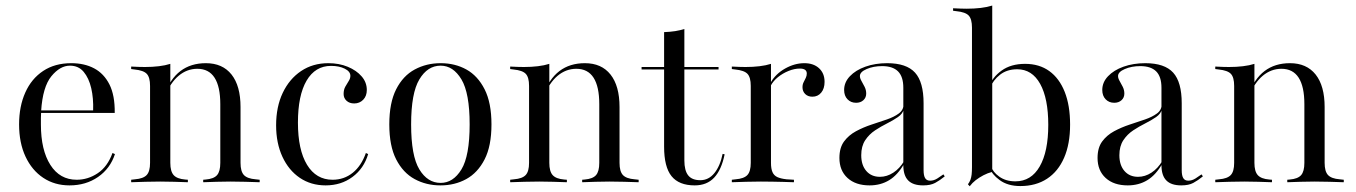

<svg xmlns="http://www.w3.org/2000/svg" viewBox="-20 -653 4860 688"><path d="M229 11.3Q175.8 11.3 135.1 -15.7Q94.4 -42.7 71.4 -91.9Q48.4 -141.1 48.4 -207.3Q48.4 -271.8 70.6 -321.4Q92.7 -371 134.7 -398.8Q176.6 -426.6 235.5 -426.6Q282.3 -426.6 317.3 -408.1Q352.4 -389.5 372.2 -350.4Q391.9 -311.3 391.1 -248.4H96.8L96 -257.3H313.7Q315.3 -300.8 306.9 -337.1Q298.4 -373.4 279.8 -395.6Q261.3 -417.7 230.6 -417.7Q195.2 -417.7 164.1 -379.8Q133.1 -341.9 127.4 -255.6V-254Q126.6 -241.9 126.6 -229.8Q126.6 -217.7 126.6 -206.5Q126.6 -115.3 160.5 -62.1Q194.4 -8.9 254.8 -8.9Q295.2 -8.9 330.2 -32.3Q365.3 -55.6 383.1 -104.8L391.9 -100.8Q375 -49.2 331.5 -19Q287.9 11.3 229 11.3Z M554 -2.4Q525.8 -2.4 501.2 -1.6Q476.6 -0.8 450 0V-8.9L463.7 -10.5Q493.5 -12.9 505.6 -25.8Q517.7 -38.7 517.7 -69.4V-206.5H590.3V-69.4Q590.3 -38.7 602.4 -25.4Q614.5 -12.1 643.5 -9.7L653.2 -8.9V0Q627.4 -0.8 604 -1.6Q580.6 -2.4 554 -2.4ZM517.7 -206.5V-345.2Q517.7 -375.8 506 -388.3Q494.4 -400.8 462.1 -404L450 -405.6V-414.5Q466.9 -413.7 477.8 -413.3Q488.7 -412.9 499.2 -412.9Q525.8 -412.9 549.2 -415.7Q572.6 -418.5 590.3 -424.2V-414.5V-206.5ZM769.4 -206.5V-279.8Q769.4 -342.7 748.8 -374.6Q728.2 -406.5 687.1 -406.5Q650 -406.5 620.2 -381.5Q590.3 -356.5 571 -308.1L568.5 -312.9Q589.5 -370.2 626.6 -398.4Q663.7 -426.6 717.7 -426.6Q777.4 -426.6 809.7 -385.9Q841.9 -345.2 841.9 -269.4V-206.5ZM805.6 -2.4Q779.8 -2.4 756.5 -1.6Q733.1 -0.8 708.1 0V-8.9L716.9 -9.7Q746 -12.1 757.7 -25.4Q769.4 -38.7 769.4 -69.4V-206.5H841.9V-69.4Q841.9 -38.7 854 -25.8Q866.1 -12.9 896 -10.5L910.5 -8.9V0Q883.1 -0.8 858.5 -1.6Q833.9 -2.4 805.6 -2.4Z M1146.8 11.3Q1094.4 11.3 1054.4 -15.7Q1014.5 -42.7 991.9 -91.5Q969.4 -140.3 969.4 -204Q969.4 -270.2 993.1 -320.2Q1016.9 -370.2 1058.9 -398.4Q1100.8 -426.6 1156.5 -426.6Q1195.2 -426.6 1226.2 -413.7Q1257.3 -400.8 1275.8 -379.4Q1294.4 -358.1 1294.4 -330.6Q1294.4 -308.9 1281.5 -295.6Q1268.5 -282.3 1249.2 -282.3Q1232.3 -282.3 1221.8 -291.9Q1211.3 -301.6 1211.3 -316.1Q1211.3 -331.5 1217.3 -342.3Q1223.4 -353.2 1229.4 -362.5Q1235.5 -371.8 1235.5 -381.5Q1235.5 -396.8 1215.3 -406.9Q1195.2 -416.9 1166.1 -416.9Q1109.7 -416.9 1078.6 -364.1Q1047.6 -311.3 1047.6 -213.7Q1047.6 -116.1 1080.2 -62.5Q1112.9 -8.9 1171.8 -8.9Q1212.9 -8.9 1244 -33.9Q1275 -58.9 1291.1 -104.8L1299.2 -100.8Q1283.9 -49.2 1243.1 -19Q1202.4 11.3 1146.8 11.3Z M1558.1 11.3Q1507.3 11.3 1465.7 -11.3Q1424.2 -33.9 1399.6 -81.9Q1375 -129.8 1375 -207.3Q1375 -284.7 1399.6 -333.1Q1424.2 -381.5 1466.1 -404Q1508.1 -426.6 1558.9 -426.6Q1610.5 -426.6 1651.2 -404Q1691.9 -381.5 1716.5 -333.1Q1741.1 -284.7 1741.1 -207.3Q1741.1 -129.8 1716.5 -81.9Q1691.9 -33.9 1650.8 -11.3Q1609.7 11.3 1558.1 11.3ZM1558.9 2.4Q1604 2.4 1633.5 -46Q1662.9 -94.4 1662.9 -207.3Q1662.9 -319.4 1633.5 -368.5Q1604 -417.7 1558.9 -417.7Q1512.1 -417.7 1482.7 -368.5Q1453.2 -319.4 1453.2 -207.3Q1453.2 -94.4 1482.7 -46Q1512.1 2.4 1558.9 2.4Z M1912.1 -2.4Q1883.9 -2.4 1859.3 -1.6Q1834.7 -0.8 1808.1 0V-8.9L1821.8 -10.5Q1851.6 -12.9 1863.7 -25.8Q1875.8 -38.7 1875.8 -69.4V-206.5H1948.4V-69.4Q1948.4 -38.7 1960.5 -25.4Q1972.6 -12.1 2001.6 -9.7L2011.3 -8.9V0Q1985.5 -0.8 1962.1 -1.6Q1938.7 -2.4 1912.1 -2.4ZM1875.8 -206.5V-345.2Q1875.8 -375.8 1864.1 -388.3Q1852.4 -400.8 1820.2 -404L1808.1 -405.6V-414.5Q1825 -413.7 1835.9 -413.3Q1846.8 -412.9 1857.3 -412.9Q1883.9 -412.9 1907.3 -415.7Q1930.6 -418.5 1948.4 -424.2V-414.5V-206.5ZM2127.4 -206.5V-279.8Q2127.4 -342.7 2106.9 -374.6Q2086.3 -406.5 2045.2 -406.5Q2008.1 -406.5 1978.2 -381.5Q1948.4 -356.5 1929 -308.1L1926.6 -312.9Q1947.6 -370.2 1984.7 -398.4Q2021.8 -426.6 2075.8 -426.6Q2135.5 -426.6 2167.7 -385.9Q2200 -345.2 2200 -269.4V-206.5ZM2163.7 -2.4Q2137.9 -2.4 2114.5 -1.6Q2091.1 -0.8 2066.1 0V-8.9L2075 -9.7Q2104 -12.1 2115.7 -25.4Q2127.4 -38.7 2127.4 -69.4V-206.5H2200V-69.4Q2200 -38.7 2212.1 -25.8Q2224.2 -12.9 2254 -10.5L2268.5 -8.9V0Q2241.1 -0.8 2216.5 -1.6Q2191.9 -2.4 2163.7 -2.4Z M2469.4 11.3Q2412.9 11.3 2386.3 -21.8Q2359.7 -54.8 2359.7 -127.4V-206.5H2432.3V-78.2Q2432.3 -41.9 2446 -24.6Q2459.7 -7.3 2489.5 -7.3Q2519.4 -7.3 2539.9 -32.7Q2560.5 -58.1 2569.4 -101.6L2576.6 -100Q2565.3 -44.4 2539.1 -16.5Q2512.9 11.3 2469.4 11.3ZM2359.7 -206.5V-537.9Q2381.5 -538.7 2399.6 -541.5Q2417.7 -544.4 2432.3 -549.2V-206.5ZM2279 -404V-412.9H2554.8V-404Z M2706.5 -2.4Q2678.2 -2.4 2653.6 -1.6Q2629 -0.8 2602.4 0V-8.9L2616.1 -10.5Q2646 -12.9 2658.1 -25.8Q2670.2 -38.7 2670.2 -69.4V-206.5H2742.7V-69.4Q2742.7 -48.4 2748 -36.3Q2753.2 -24.2 2765.3 -18.5Q2777.4 -12.9 2798.4 -10.5L2825 -8.9V0Q2804.8 -0.8 2785.9 -1.2Q2766.9 -1.6 2747.6 -2Q2728.2 -2.4 2706.5 -2.4ZM2670.2 -206.5V-345.2Q2670.2 -375.8 2658.5 -388.3Q2646.8 -400.8 2614.5 -404L2602.4 -405.6V-414.5Q2619.4 -413.7 2630.2 -413.3Q2641.1 -412.9 2651.6 -412.9Q2678.2 -412.9 2701.6 -415.7Q2725 -418.5 2742.7 -424.2V-414.5V-206.5ZM2891.1 -306.5Q2875 -306.5 2865.3 -316.1Q2855.6 -325.8 2855.6 -340.3Q2855.6 -350.8 2859.7 -358.5Q2863.7 -366.1 2867.3 -373.8Q2871 -381.5 2871 -389.5Q2871 -407.3 2846 -407.3Q2826.6 -407.3 2805.6 -398.8Q2784.7 -390.3 2767.7 -376.6Q2750.8 -362.9 2741.9 -346L2741.1 -356.5Q2758.9 -387.9 2793.1 -407.3Q2827.4 -426.6 2862.1 -426.6Q2895.2 -426.6 2914.9 -408.5Q2934.7 -390.3 2934.7 -359.7Q2934.7 -335.5 2922.6 -321Q2910.5 -306.5 2891.1 -306.5Z M3216.9 -206.5V-338.7Q3216.9 -378.2 3198 -397.2Q3179 -416.1 3141.1 -416.1Q3109.7 -416.1 3085.5 -405.6Q3061.3 -395.2 3061.3 -380.6Q3061.3 -372.6 3066.9 -362.9Q3072.6 -353.2 3078.2 -341.9Q3083.9 -330.6 3083.9 -317.7Q3083.9 -303.2 3073.8 -294Q3063.7 -284.7 3047.6 -284.7Q3029 -284.7 3016.9 -297.2Q3004.8 -309.7 3004.8 -330.6Q3004.8 -358.1 3025.4 -379.8Q3046 -401.6 3081 -414.1Q3116.1 -426.6 3158.9 -426.6Q3228.2 -426.6 3258.9 -392.7Q3289.5 -358.9 3289.5 -283.1V-206.5ZM3096 11.3Q3046 11.3 3016.9 -15.3Q2987.9 -41.9 2987.9 -87.1Q2987.9 -123.4 3004.4 -146Q3021 -168.5 3047.2 -182.7Q3073.4 -196.8 3102.8 -206.5Q3132.3 -216.1 3158.1 -225Q3183.9 -233.9 3200.8 -246.4Q3217.7 -258.9 3217.7 -279L3218.5 -261.3Q3214.5 -245.2 3197.6 -233.5Q3180.6 -221.8 3158.9 -210.9Q3137.1 -200 3115.7 -185.9Q3094.4 -171.8 3080.2 -150.4Q3066.1 -129 3066.1 -96.8Q3066.1 -61.3 3084.3 -40.3Q3102.4 -19.4 3133.1 -19.4Q3158.1 -19.4 3181 -34.3Q3204 -49.2 3220.2 -76.6V-66.9Q3196.8 -25.8 3166.1 -7.3Q3135.5 11.3 3096 11.3ZM3289.5 -43.5Q3289.5 -23.4 3295.2 -14.5Q3300.8 -5.6 3312.9 -5.6Q3326.6 -5.6 3339.1 -13.7Q3351.6 -21.8 3360.5 -28.2L3365.3 -21Q3347.6 -6.5 3331 2.4Q3314.5 11.3 3287.9 11.3Q3251.6 11.3 3234.3 -6.5Q3216.9 -24.2 3216.9 -61.3V-206.5H3289.5Z M3653.2 -424.2Q3704 -424.2 3739.9 -398.4Q3775.8 -372.6 3795.2 -323.8Q3814.5 -275 3814.5 -206.5Q3814.5 -137.1 3793.1 -87.9Q3771.8 -38.7 3731.9 -12.5Q3691.9 13.7 3636.3 13.7Q3591.1 13.7 3562.1 -7.7Q3533.1 -29 3528.2 -50L3531.5 -57.3Q3537.1 -37.1 3560.5 -20.2Q3583.9 -3.2 3618.5 -3.2Q3675 -3.2 3705.6 -56.5Q3736.3 -109.7 3736.3 -205.6Q3736.3 -300 3707.3 -352.4Q3678.2 -404.8 3625 -404.8Q3588.7 -404.8 3563.7 -385.5Q3538.7 -366.1 3526.6 -336.3L3523.4 -341.1Q3535.5 -375.8 3569 -400Q3602.4 -424.2 3653.2 -424.2ZM3462.9 -206.5V-554Q3462.9 -584.7 3451.2 -597.2Q3439.5 -609.7 3407.3 -612.9L3395.2 -614.5V-623.4Q3412.1 -622.6 3423 -622.2Q3433.9 -621.8 3444.4 -621.8Q3471 -621.8 3494.4 -624.6Q3517.7 -627.4 3535.5 -633.1V-623.4V-206.5ZM3535.5 -37.1Q3519.4 -33.1 3504 -25Q3488.7 -16.9 3476.2 -7.3Q3463.7 2.4 3454.8 14.5L3448.4 7.3Q3454 0 3457.3 -8.5Q3460.5 -16.9 3461.7 -27.8Q3462.9 -38.7 3462.9 -54V-206.5H3535.5V0Z M4141.9 -206.5V-338.7Q4141.9 -378.2 4123 -397.2Q4104 -416.1 4066.1 -416.1Q4034.7 -416.1 4010.5 -405.6Q3986.3 -395.2 3986.3 -380.6Q3986.3 -372.6 3991.9 -362.9Q3997.6 -353.2 4003.2 -341.9Q4008.9 -330.6 4008.9 -317.7Q4008.9 -303.2 3998.8 -294Q3988.7 -284.7 3972.6 -284.7Q3954 -284.7 3941.9 -297.2Q3929.8 -309.7 3929.8 -330.6Q3929.8 -358.1 3950.4 -379.8Q3971 -401.6 4006 -414.1Q4041.1 -426.6 4083.9 -426.6Q4153.2 -426.6 4183.9 -392.7Q4214.5 -358.9 4214.5 -283.1V-206.5ZM4021 11.3Q3971 11.3 3941.9 -15.3Q3912.9 -41.9 3912.9 -87.1Q3912.9 -123.4 3929.4 -146Q3946 -168.5 3972.2 -182.7Q3998.4 -196.8 4027.8 -206.5Q4057.3 -216.1 4083.1 -225Q4108.9 -233.9 4125.8 -246.4Q4142.7 -258.9 4142.7 -279L4143.5 -261.3Q4139.5 -245.2 4122.6 -233.5Q4105.6 -221.8 4083.9 -210.9Q4062.1 -200 4040.7 -185.9Q4019.4 -171.8 4005.2 -150.4Q3991.1 -129 3991.1 -96.8Q3991.1 -61.3 4009.3 -40.3Q4027.4 -19.4 4058.1 -19.4Q4083.1 -19.4 4106 -34.3Q4129 -49.2 4145.2 -76.6V-66.9Q4121.8 -25.8 4091.1 -7.3Q4060.5 11.3 4021 11.3ZM4214.5 -43.5Q4214.5 -23.4 4220.2 -14.5Q4225.8 -5.6 4237.9 -5.6Q4251.6 -5.6 4264.1 -13.7Q4276.6 -21.8 4285.5 -28.2L4290.3 -21Q4272.6 -6.5 4256 2.4Q4239.5 11.3 4212.9 11.3Q4176.6 11.3 4159.3 -6.5Q4141.9 -24.2 4141.9 -61.3V-206.5H4214.5Z M4438.7 -2.4Q4410.5 -2.4 4385.9 -1.6Q4361.3 -0.8 4334.7 0V-8.9L4348.4 -10.5Q4378.2 -12.9 4390.3 -25.8Q4402.4 -38.7 4402.4 -69.4V-206.5H4475V-69.4Q4475 -38.7 4487.1 -25.4Q4499.2 -12.1 4528.2 -9.7L4537.9 -8.9V0Q4512.1 -0.8 4488.7 -1.6Q4465.3 -2.4 4438.7 -2.4ZM4402.4 -206.5V-345.2Q4402.4 -375.8 4390.7 -388.3Q4379 -400.8 4346.8 -404L4334.7 -405.6V-414.5Q4351.6 -413.7 4362.5 -413.3Q4373.4 -412.9 4383.9 -412.9Q4410.5 -412.9 4433.9 -415.7Q4457.3 -418.5 4475 -424.2V-414.5V-206.5ZM4654 -206.5V-279.8Q4654 -342.7 4633.5 -374.6Q4612.9 -406.5 4571.8 -406.5Q4534.7 -406.5 4504.8 -381.5Q4475 -356.5 4455.6 -308.1L4453.2 -312.9Q4474.2 -370.2 4511.3 -398.4Q4548.4 -426.6 4602.4 -426.6Q4662.1 -426.6 4694.4 -385.9Q4726.6 -345.2 4726.6 -269.4V-206.5ZM4690.3 -2.4Q4664.5 -2.4 4641.1 -1.6Q4617.7 -0.8 4592.7 0V-8.9L4601.6 -9.7Q4630.6 -12.1 4642.3 -25.4Q4654 -38.7 4654 -69.4V-206.5H4726.6V-69.4Q4726.6 -38.7 4738.7 -25.8Q4750.8 -12.9 4780.6 -10.5L4795.2 -8.9V0Q4767.7 -0.8 4743.1 -1.6Q4718.5 -2.4 4690.3 -2.4Z"/></svg>

Font: Playfair 144pt SemiCondensed Light
Style: Regular
Weight: 300
Width: 4
Designer: Claus Eggers Sørensen
Foundry: Claus Eggers Sørensen
Version: Version 2.203